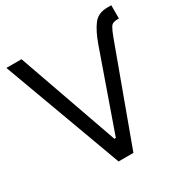

<svg xmlns="http://www.w3.org/2000/svg" viewBox="-168 -878 988 1019"><g transform="rotate(-30 326.0 -368.5)"><path d="M487.3 -592.8Q511.7 -661.1 540.8 -699.2Q569.8 -737.3 626 -737.3H650.4V-656.2H639.6Q609.9 -656.2 598.6 -637.2Q587.4 -618.2 574.2 -582L360.4 0H269.5L2 -727.5H94.7L310.5 -115.2H319.3Z"/></g></svg>

Font: Inter Tight
Style: Regular
Weight: 400
Designer: Rasmus Andersson
Foundry: rsms
Version: Version 3.002